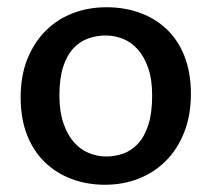

<svg xmlns="http://www.w3.org/2000/svg" viewBox="-20 -500 585 530"><path d="M507 -241Q507 -182 488.5 -135Q470 -88 438 -56Q406 -24 363 -7Q320 10 270 10Q220 10 177.5 -6Q135 -22 103.5 -52.5Q72 -83 54.5 -128Q37 -173 37 -231Q37 -291 55.5 -337Q74 -383 106 -415Q138 -447 181 -463.5Q224 -480 274 -480Q324 -480 366.5 -464.5Q409 -449 440.5 -419Q472 -389 489.5 -344Q507 -299 507 -241ZM400 -236Q400 -281 389 -312.5Q378 -344 360 -364Q342 -384 319 -393Q296 -402 271 -402Q247 -402 224 -394Q201 -386 183 -367Q165 -348 154.5 -316Q144 -284 144 -236Q144 -192 155 -160Q166 -128 184 -107.5Q202 -87 225.5 -77.5Q249 -68 273 -68Q297 -68 320 -76Q343 -84 361 -103.5Q379 -123 389.5 -155.5Q400 -188 400 -236Z"/></svg>

Font: Mukta Vaani Medium
Style: Regular
Weight: 500
Designer: Noopur Datye, Girish Dalvi, Yashodeep Gholap, Pallavi Karambelkar
Foundry: Ek Type
Version: Version 2.538;PS 1.000;hotconv 16.6.51;makeotf.lib2.5.65220;